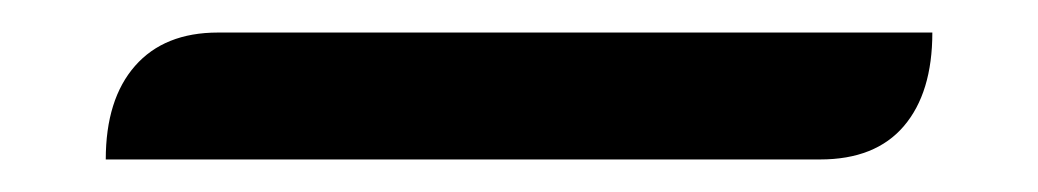

<svg xmlns="http://www.w3.org/2000/svg" viewBox="-20 36 638 118"><path d="M114 56H553Q553 93 535.5 113.5Q518 134 484 134H45Q45 97 63 76.5Q81 56 114 56Z"/></svg>

Font: K2D
Style: Regular
Weight: 400
Version: Version 1.000; ttfautohint (v1.6)